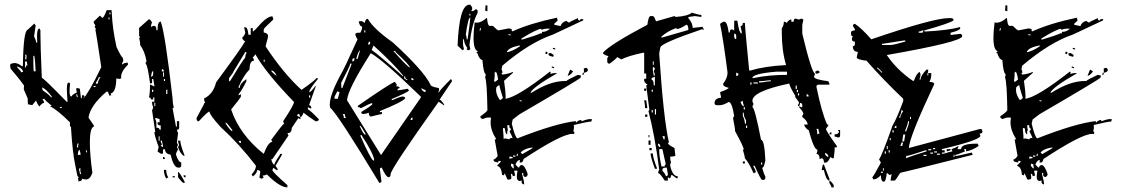

<svg xmlns="http://www.w3.org/2000/svg" viewBox="-20 -774 4810 823"><path d="M316.4 3.9 314.5 -10.7Q314.5 -12.7 318.4 -12.7L311.5 -20.5L302.7 -65.4Q291 -118.2 284.2 -228.5L279.3 -236.3Q280.3 -242.2 280.3 -249Q225.6 -303.7 194.3 -318.4L202.1 -320.3Q171.9 -344.7 169.9 -350.6L162.1 -349.6Q167 -341.8 169.9 -334Q160.2 -332 148.4 -317.4Q135.7 -335 134.8 -343.8L118.2 -323.2L99.6 -327.1L98.6 -352.5L82 -390.6L83 -407.2Q60.5 -439.5 25.4 -479.5L23.4 -493.2Q23.4 -500 29.3 -501.5Q35.2 -502.9 42 -503.9Q56.6 -503.9 74.2 -490.2H78.1Q80.1 -641.6 98.6 -646.5L127 -672.9L132.8 -665L126 -618.2Q133.8 -602.5 135.7 -590.8L139.6 -591.8L138.7 -618.2Q138.7 -650.4 148.4 -652.3L153.3 -644.5V-627Q153.3 -580.1 159.2 -440.4Q166 -440.4 265.6 -337.9H269.5Q266.6 -378.9 266.6 -391.6Q266.6 -419.9 273.4 -419.9Q279.3 -419.9 280.3 -414.1Q278.3 -395.5 278.3 -382.8Q278.3 -360.4 285.2 -360.4L288.1 -362.3Q288.1 -367.2 309.6 -377.9L305.7 -394.5L313.5 -396.5L322.3 -393.6Q325.2 -364.3 327.1 -352.5L331.1 -354.5V-360.4Q331.1 -366.2 336.9 -367.2L342.8 -360.4L335 -348.6Q360.4 -375 414.1 -486.3Q395.5 -612.3 388.7 -648.4L392.6 -649.4L385.7 -657.2L388.7 -666Q382.8 -671.9 380.9 -680.7L408.2 -707L418.9 -697.3Q424.8 -698.2 437.5 -730.5H458L459 -720.7Q461.9 -651.4 479.5 -572.3Q501 -527.3 505.9 -527.3L508.8 -514.6L502.9 -501L503.9 -497.1L511.7 -502.9L526.4 -505.9L529.3 -498Q499 -467.8 499 -444.3L500 -438.5L491.2 -435.5Q485.4 -437.5 478.5 -437.5Q477.5 -377.9 454.1 -373L457 -365.2L448.2 -364.3Q444.3 -381.8 438.5 -381.8H437.5Q366.2 -321.3 359.4 -269.5Q383.8 -235.4 383.8 -232.4Q365.2 -228.5 365.2 -163.1Q365.2 -111.3 376 -33.2Q366.2 -4.9 349.6 -4.9Q341.8 -4.9 331.1 -7.8V-3.9Q331.1 1 316.4 3.9ZM450.2 -711.9 454.1 -712.9 452.1 -720.7 448.2 -719.7ZM446.3 -690.4 450.2 -691.4 448.2 -699.2 444.3 -698.2ZM309.6 -357.4 313.5 -358.4 310.5 -370.1 306.6 -369.1ZM92.8 -518.6V-521.5L93.8 -531.2L92.8 -540L87.9 -539.1L88.9 -532.2L87.9 -522.5Q88.9 -518.6 92.8 -518.6ZM125 -467.8 132.8 -468.8Q130.9 -515.6 127 -535.2L123 -534.2V-505.9Q123 -475.6 125 -467.8ZM87.9 -484.4 91.8 -485.4 90.8 -488.3Q90.8 -493.2 97.7 -494.1L94.7 -510.7L86.9 -509.8L87.9 -499Q87.9 -493.2 86.9 -488.3ZM71.3 -463.9 79.1 -465.8Q75.2 -483.4 52.7 -489.3L53.7 -485.4Q69.3 -469.7 71.3 -463.9ZM198.2 -356.4 202.1 -357.4 201.2 -361.3Q176.8 -393.6 160.2 -399.4L163.1 -386.7Q197.3 -363.3 198.2 -356.4ZM391.6 -415 399.4 -416V-417Q399.4 -425.8 411.1 -444.3L402.3 -441.4Q402.3 -435.5 390.6 -418.9ZM381.8 -400.4 389.6 -401.4V-406.2L380.9 -404.3ZM237.3 -310.5 245.1 -312.5V-316.4L236.3 -314.5ZM311.5 -141.6 315.4 -142.6 314.5 -145.5Q314.5 -149.4 316.4 -155.3V-159.2L311.5 -158.2V-156.2Q311.5 -152.3 309.6 -145.5ZM313.5 -109.4 326.2 -111.3 321.3 -131.8Q314.5 -129.9 313.5 -109.4ZM353.5 -121.1 351.6 -129.9 347.7 -128.9 349.6 -121.1ZM323.2 -27.3 327.1 -28.3 324.2 -43 325.2 -52.7 318.4 -50.8Z M618.2 -691.4Q625 -691.4 631.8 -676.8Q627 -668.9 627 -658.2L636.7 -663.1H641.6Q650.4 -663.1 650.4 -644.5H655.3Q655.3 -681.6 668.9 -681.6Q687.5 -633.8 719.7 -352.5Q719.7 -333 724.6 -315.4Q724.6 -310.5 719.7 -310.5L734.4 -231.4H738.3V-254.9H748V-226.6Q748 -217.8 738.3 -217.8Q738.3 -212.9 743.2 -204.1L738.3 -162.1L743.2 -152.3L738.3 -143.6L743.2 -133.8Q734.4 -119.1 734.4 -111.3Q745.1 -78.1 756.8 -78.1V-64.5Q756.8 -55.7 748 -55.7H743.2Q724.6 -55.7 710.9 -111.3Q687.5 -114.3 687.5 -133.8H678.7V-115.2H668.9L655.3 -125L660.2 -143.6Q641.6 -194.3 641.6 -208H645.5L631.8 -300.8Q636.7 -310.5 636.7 -315.4Q631.8 -323.2 631.8 -337.9H641.6V-356.4H636.7V-347.7H627Q627 -356.4 618.2 -356.4Q623 -371.1 623 -412.1L641.6 -403.3V-408.2L636.7 -435.5H631.8V-417H623Q613.3 -493.2 604.5 -501V-504.9Q604.5 -509.8 608.4 -509.8Q600.6 -554.7 581.1 -580.1Q581.1 -593.8 576.2 -612.3H581.1L576.2 -621.1V-654.3ZM673.8 -477.5V-467.8H682.6Q682.6 -477.5 673.8 -477.5ZM631.8 -467.8 627 -445.3Q636.7 -445.3 636.7 -459V-467.8ZM678.7 -463.9V-445.3H682.6V-463.9ZM682.6 -435.5V-426.8H687.5V-435.5ZM631.8 -389.6V-379.9H636.7V-389.6ZM692.4 -389.6V-371.1H697.3V-389.6ZM641.6 -334V-319.3H645.5V-334ZM645.5 -268.6V-263.7Q650.4 -255.9 650.4 -245.1V-226.6Q664.1 -226.6 664.1 -217.8H668.9V-236.3Q655.3 -236.3 655.3 -245.1V-250H664.1V-263.7Q648.4 -268.6 645.5 -268.6ZM660.2 -189.5V-170.9H664.1V-189.5ZM668.9 -170.9V-167Q673.8 -157.2 673.8 -152.3Q668.9 -152.3 668.9 -148.4L678.7 -143.6V-148.4L673.8 -170.9ZM743.2 -170.9H752.9Q752.9 -154.3 771.5 -106.4H766.6Q751 -118.2 743.2 -143.6L748 -152.3Q743.2 -161.1 743.2 -170.9ZM678.7 -101.6Q687.5 -100.6 687.5 -92.8H678.7ZM682.6 -45.9H692.4Q692.4 -27.3 701.2 -13.7L692.4 -8.8Q682.6 -25.4 682.6 -45.9ZM743.2 -37.1Q749 -37.1 771.5 4.9V9.8H766.6Q761.7 9.8 743.2 -13.7ZM766.6 -22.5H775.4V-13.7Q766.6 -13.7 766.6 -22.5ZM719.7 -18.6H729.5V-13.7H719.7Z M1267.6 -272.5Q1262.7 -281.2 1262.7 -286.1Q1253.9 -285.2 1253.9 -277.3Q1262.7 -272.5 1267.6 -272.5ZM1012.7 -161.1V-169.9H1002.9Q1004.9 -161.1 1012.7 -161.1ZM975.6 -211.9V-216.8Q952.1 -249 947.3 -249V-244.1Q968.8 -211.9 975.6 -211.9ZM1309.6 -355.5V-365.2H1304.7V-355.5ZM1166 -448.2Q1156.2 -471.7 1142.6 -471.7Q1142.6 -465.8 1166 -448.2ZM1114.3 -508.8V-518.6H1110.4V-508.8ZM1110.4 -114.3Q1129.9 -166 1147.5 -166L1142.6 -174.8Q1193.4 -244.1 1198.2 -244.1L1193.4 -253.9Q1240.2 -324.2 1240.2 -336.9Q1121.1 -460 1077.1 -537.1V-541Q1074.2 -541 1063.5 -527.3L1068.4 -518.6V-513.7Q1049.8 -513.7 1049.8 -476.6Q1024.4 -451.2 1002.9 -402.3V-397.5H1007.8Q1007.8 -416 1036.1 -434.6V-425.8Q1018.6 -389.6 1002.9 -370.1V-365.2L1012.7 -370.1V-360.4Q1012.7 -356.4 970.7 -304.7Q1006.8 -197.3 1110.4 -114.3ZM965.8 -425.8Q1016.6 -510.7 1031.2 -527.3Q1031.2 -538.1 1036.1 -545.9V-550.8H1031.2L980.5 -466.8Q980.5 -462.9 961.9 -439.5V-425.8ZM1267.6 -272.5V-262.7L1258.8 -267.6L1230.5 -225.6Q1230.5 -203.1 1211.9 -203.1L1216.8 -193.4L1147.5 -91.8H1142.6Q1148.4 -68.4 1156.2 -68.4Q1156.2 -76.2 1179.7 -110.4V-114.3H1188.5V-110.4L1161.1 -63.5L1169.9 -49.8V-44.9H1166L1151.4 -54.7L1147.5 -44.9Q1147.5 -37.1 1211.9 19.5V29.3Q1179.7 29.3 1124 -26.4Q1116.2 -21.5 1105.5 -21.5L1110.4 -12.7L1100.6 -7.8L1091.8 -12.7L1095.7 -36.1Q1095.7 -44.9 1082 -44.9Q1082 -31.2 1063.5 -17.6L1058.6 -26.4Q1077.1 -45.9 1077.1 -63.5Q1006.8 -155.3 924.8 -230.5Q877.9 -282.2 877.9 -295.9Q870.1 -295.9 832 -253.9Q822.3 -253.9 822.3 -267.6L854.5 -328.1Q854.5 -333 859.4 -333Q854.5 -341.8 854.5 -351.6Q894.5 -371.1 906.2 -420.9Q1016.6 -570.3 1031.2 -597.7Q1024.4 -597.7 1017.6 -611.3Q1031.2 -626 1031.2 -634.8L1026.4 -657.2H1031.2Q1042 -657.2 1044.9 -625H1054.7V-653.3H1063.5V-638.7Q1068.4 -638.7 1100.6 -675.8Q1128.9 -704.1 1147.5 -704.1L1151.4 -694.3V-690.4Q1110.4 -652.3 1110.4 -648.4V-634.8Q1128.9 -631.8 1128.9 -620.1Q1128.9 -611.3 1119.1 -579.1V-574.2Q1194.3 -460 1272.5 -388.7Q1332 -430.7 1336.9 -439.5H1341.8V-434.6Q1307.6 -393.6 1304.7 -378.9Q1313.5 -378.9 1333 -407.2V-402.3L1304.7 -323.2Q1314.5 -322.3 1314.5 -309.6H1309.6L1299.8 -314.5V-304.7Q1306.6 -304.7 1346.7 -262.7Q1346.7 -253.9 1333 -253.9Q1295.9 -278.3 1281.2 -291Q1274.4 -272.5 1267.6 -272.5Z M1570.3 -274.4Q1561.5 -274.4 1560.5 -291Q1549.8 -286.1 1538.1 -285.2Q1528.3 -285.2 1528.3 -293.9Q1575.2 -322.3 1576.2 -328.1L1575.2 -332Q1568.4 -332 1527.3 -310.5Q1518.6 -315.4 1513.7 -315.4V-320.3Q1660.2 -421.9 1672.9 -422.9L1682.6 -408.2Q1677.7 -408.2 1677.7 -404.3Q1692.4 -404.3 1693.4 -396.5Q1683.6 -394.5 1683.6 -387.7L1684.6 -386.7Q1704.1 -388.7 1727.5 -393.6L1733.4 -385.7Q1722.7 -376 1659.2 -349.6V-344.7L1664.1 -345.7Q1693.4 -359.4 1706.1 -360.4Q1716.8 -359.4 1716.8 -352.5Q1705.1 -336.9 1608.4 -297.9V-293L1617.2 -293.9V-285.2Q1612.3 -285.2 1570.3 -274.4ZM1545.9 -634.8V-643.6H1541L1542 -634.8ZM1584 -85.9Q1583 -113.3 1529.3 -195.3H1525.4V-190.4Q1567.4 -94.7 1580.1 -85.9ZM1545.9 -196.3 1546.9 -200.2Q1527.3 -235.4 1522.5 -235.4V-231.4Q1539.1 -196.3 1545.9 -196.3ZM1748 -259.8V-270.5Q1740.2 -268.6 1740.2 -261.7V-259.8ZM1454.1 -267.6 1462.9 -268.6Q1458 -275.4 1458 -285.2H1449.2Q1454.1 -277.3 1454.1 -267.6ZM1804.7 -379.9 1803.7 -388.7Q1796.9 -388.7 1786.1 -396.5Q1787.1 -385.7 1799.8 -379.9ZM1427.7 -350.6Q1435.5 -376 1435.5 -378.9L1425.8 -382.8L1414.1 -359.4V-350.6ZM1752.9 -430.7Q1752 -439.5 1743.2 -439.5L1744.1 -430.7ZM1725.6 -429.7V-434.6H1724.6Q1716.8 -434.6 1716.8 -446.3H1711.9L1712.9 -437.5ZM1447.3 -396.5 1486.3 -497.1V-502L1481.4 -501Q1481.4 -493.2 1442.4 -418.9L1443.4 -396.5ZM1490.2 -510.7Q1499 -510.7 1499 -518.6V-525.4Q1490.2 -523.4 1490.2 -517.6ZM1613.3 -109.4 1784.2 -356.4 1783.2 -360.4Q1622.1 -516.6 1569.3 -545.9Q1468.8 -388.7 1467.8 -343.8ZM1737.3 -484.4Q1736.3 -495.1 1674.8 -551.8V-555.7H1666Q1729.5 -484.4 1737.3 -484.4ZM1512.7 -521.5 1523.4 -557.6Q1516.6 -556.6 1507.8 -525.4V-521.5ZM1708 -446.3V-450.2Q1670.9 -497.1 1581.1 -579.1L1573.2 -559.6Q1601.6 -541 1708 -446.3ZM1558.6 -582Q1566.4 -583 1566.4 -588.9V-595.7Q1558.6 -593.8 1558.6 -587.9ZM1606.4 10.7Q1429.7 -282.2 1394.5 -313.5L1393.6 -326.2Q1393.6 -367.2 1440.4 -454.1Q1452.1 -471.7 1512.7 -605.5Q1502.9 -620.1 1502.9 -628.9L1510.7 -633.8H1524.4Q1532.2 -646.5 1532.2 -658.2V-660.2Q1521.5 -660.2 1517.6 -682.6L1531.2 -683.6L1543.9 -675.8Q1545.9 -693.4 1556.6 -693.4Q1581.1 -650.4 1664.1 -591.8Q1794.9 -472.7 1825.2 -411.1Q1826.2 -402.3 1861.3 -396.5L1862.3 -387.7L1858.4 -378.9H1862.3Q1862.3 -384.8 1913.1 -435.5L1918 -426.8L1864.3 -346.7Q1870.1 -346.7 1883.8 -326.2V-322.3L1860.4 -337.9Q1654.3 -48.8 1654.3 -27.3Q1654.3 -14.6 1645.5 -14.6Q1634.8 -14.6 1616.2 -55.7Q1608.4 -54.7 1608.4 -48.8L1615.2 5.9Z M2218.8 -604.5Q2275.4 -621.1 2298.8 -631.8L2302.7 -629.9L2303.7 -637.7H2308.6Q2321.3 -637.7 2337.9 -650.4Q2332 -651.4 2326.2 -651.4Q2314.5 -651.4 2301.8 -646.5Q2299.8 -646.5 2299.8 -649.4V-650.4Q2283.2 -650.4 2215.8 -609.4L2214.8 -604.5ZM2181.6 -50.8 2182.6 -55.7Q2180.7 -63.5 2180.7 -67.4V-70.3L2170.9 -72.3L2169.9 -66.4Q2169.9 -60.5 2181.6 -50.8ZM2162.1 -93.8Q2169.9 -95.7 2173.8 -95.7H2176.8L2177.7 -100.6L2165 -103.5ZM2188.5 -101.6 2189.5 -106.4 2179.7 -108.4 2178.7 -103.5ZM2198.2 -104.5 2200.2 -114.3 2196.3 -115.2 2194.3 -105.5ZM2218.8 -113.3Q2262.7 -137.7 2263.7 -140.6L2259.8 -141.6Q2225.6 -136.7 2211.9 -120.1ZM2164.1 -176.8Q2165 -182.6 2171.9 -182.6L2176.8 -181.6V-182.6Q2176.8 -186.5 2164.1 -210.9Q2169.9 -217.8 2170.9 -221.7Q2163.1 -223.6 2163.1 -234.4V-238.3L2154.3 -236.3L2157.2 -212.9L2154.3 -213.9V-198.2Q2145.5 -200.2 2144.5 -223.6L2136.7 -225.6L2135.7 -221.7Q2138.7 -191.4 2138.7 -181.6L2137.7 -178.7L2145.5 -180.7ZM2215.8 -338.9V-342.8L2208 -344.7L2207 -340.8ZM2123 -345.7Q2128.9 -345.7 2135.7 -354.5Q2121.1 -400.4 2121.1 -407.2V-408.2H2119.1Q2114.3 -408.2 2107.4 -399.4Q2106.4 -394.5 2106.4 -388.7Q2106.4 -369.1 2122.1 -345.7ZM2102.5 -423.8Q2104.5 -423.8 2115.2 -433.6Q2110.4 -464.8 2104.5 -466.8Q2103.5 -462.9 2100.6 -462.9H2099.6Q2100.6 -460 2100.6 -453.1Q2100.6 -443.4 2097.7 -424.8ZM2152.3 -549.8Q2177.7 -554.7 2208 -575.2L2209 -579.1H2206.1Q2157.2 -569.3 2152.3 -549.8ZM2039.1 -642.6 2042 -652.3 2038.1 -653.3 2035.2 -643.6ZM2168 -622.1 2168.9 -626 2160.2 -627.9 2159.2 -624ZM2226.6 16.6Q2215.8 14.6 2215.8 5.9L2216.8 0L2207 2Q2195.3 0 2195.3 -15.6Q2195.3 -26.4 2198.2 -42L2193.4 -43L2183.6 -42L2188.5 -21.5L2177.7 -18.6V-21.5Q2177.7 -27.3 2170.9 -29.3L2169.9 -25.4Q2171.9 -19.5 2171.9 -13.7L2170.9 -6.8L2160.2 -3.9L2155.3 -4.9L2142.6 -32.2L2140.6 -22.5L2131.8 -24.4Q2129.9 -58.6 2111.3 -62.5L2113.3 -67.4Q2125 -76.2 2127 -83L2117.2 -85L2115.2 -77.1Q2108.4 -79.1 2102.1 -80.6Q2095.7 -82 2095.7 -87.9V-90.8H2096.7Q2102.5 -90.8 2113.3 -105.5L2100.6 -175.8H2102.5Q2105.5 -175.8 2106.4 -178.7Q2083 -215.8 2083 -249Q2083 -259.8 2085 -269.5L2076.2 -270.5Q2063.5 -270.5 2049.8 -263.7Q2039.1 -266.6 2039.1 -273.4V-275.4Q2067.4 -294.9 2069.3 -301.8Q2067.4 -423.8 2059.6 -442.4L2062.5 -456.1Q2052.7 -458 2047.9 -516.6Q2034.2 -519.5 2026.4 -545.9L2021.5 -546.9L2028.3 -554.7Q2009.8 -559.6 2009.8 -612.3Q2009.8 -638.7 2014.6 -677.7L2023.4 -676.8Q2043.9 -676.8 2067.4 -698.2Q2070.3 -664.1 2078.1 -663.1H2092.8Q2110.4 -645.5 2116.2 -643.6L2161.1 -652.3L2173.8 -649.4L2172.9 -645.5Q2172.9 -640.6 2176.8 -639.6Q2252 -673.8 2367.2 -698.2L2370.1 -688.5L2369.1 -684.6L2356.4 -672.9L2355.5 -668L2382.8 -662.1Q2386.7 -677.7 2407.2 -684.6Q2415 -678.7 2419.9 -676.8Q2420.9 -680.7 2457 -696.3Q2457 -687.5 2464.8 -685.5Q2466.8 -692.4 2474.6 -692.4L2480.5 -691.4L2479.5 -686.5L2350.6 -626Q2250 -591.8 2132.8 -492.2L2129.9 -477.5L2134.8 -462.9H2133.8Q2130.9 -462.9 2128.9 -459Q2132.8 -458 2132.8 -455.1V-454.1Q2159.2 -457 2178.7 -465.8V-461.9L2140.6 -427.7Q2147.5 -378.9 2147.5 -359.4L2146.5 -350.6Q2197.3 -357.4 2336.9 -466.8L2340.8 -465.8L2338.9 -457Q2349.6 -460.9 2359.4 -460.9Q2364.3 -460.9 2368.2 -460Q2266.6 -402.3 2253.9 -377L2257.8 -376Q2336.9 -426.8 2401.4 -426.8H2408.2Q2410.2 -431.6 2457 -453.1L2470.7 -450.2Q2469.7 -446.3 2468.3 -440.9Q2466.8 -435.5 2207 -284.2L2177.7 -261.7L2173.8 -244.1Q2186.5 -188.5 2197.3 -180.7Q2361.3 -245.1 2448.2 -254.9V-252.9Q2448.2 -250 2452.1 -249Q2453.1 -255.9 2468.8 -259.8Q2472.7 -258.8 2472.7 -255.9V-253.9Q2497.1 -263.7 2510.7 -263.7L2517.6 -262.7L2514.6 -252.9H2512.7Q2501 -252.9 2439.5 -238.3Q2440.4 -234.4 2440.4 -229.5Q2440.4 -221.7 2437.5 -210L2442.4 -209L2440.4 -199.2L2433.6 -200.2Q2387.7 -200.2 2224.6 -92.8Q2220.7 -77.1 2212.9 -77.1L2207 -78.1L2209 -87.9H2207Q2197.3 -87.9 2189.5 -68.4L2201.2 -56.6L2205.1 -55.7Q2208 -66.4 2215.8 -66.4Q2229.5 -66.4 2242.2 -27.3Q2239.3 -15.6 2232.4 -15.6Q2222.7 -15.6 2222.7 -26.4L2223.6 -32.2L2218.8 -33.2L2217.8 -28.3Q2226.6 2.9 2226.6 13.7ZM2354.5 -481.4 2344.7 -484.4 2345.7 -489.3 2355.5 -486.3ZM2480.5 -452.1 2476.6 -453.1 2478.5 -462.9 2483.4 -461.9ZM2413.1 -449.2 2423.8 -475.6Q2426.8 -474.6 2429.7 -472.7Q2432.6 -470.7 2436.5 -467.8Q2422.9 -449.2 2413.1 -449.2ZM2483.4 -461.9 2482.4 -480.5 2493.2 -483.4Q2500 -479.5 2500 -473.6Q2500 -465.8 2483.4 -461.9ZM2351.6 -530.3 2337.9 -534.2Q2331.1 -536.1 2331.1 -542V-544.9L2340.8 -546.9Q2349.6 -540 2353.5 -539.1ZM2325.2 -542 2317.4 -543.9 2319.3 -552.7 2327.1 -550.8ZM2359.4 -561.5 2349.6 -564.5 2350.6 -569.3 2360.4 -566.4ZM2069.3 -725.6 2059.6 -728.5 2061.5 -752 2069.3 -750ZM1996.1 -753.9 2003.9 -742.2V-734.4L2000 -726.6H2007.8L2019.5 -734.4Q2027.3 -733.4 2027.3 -726.6V-718.8Q2002.9 -674.8 1992.2 -582L1996.1 -562.5L1988.3 -558.6Q1980.5 -558.6 1980.5 -566.4H1984.4Q1968.8 -586.9 1968.8 -605.5H1964.8V-582L1968.8 -562.5L1960.9 -558.6Q1960.9 -561.5 1941.4 -578.1Q1948.2 -753.9 1992.2 -753.9ZM1992.2 -714.8V-707H1996.1V-714.8ZM1976.6 -625Q1980.5 -618.2 1980.5 -605.5H1984.4Q1996.1 -690.4 1996.1 -699.2Q1986.3 -699.2 1976.6 -625Z M2815.4 -612.3 2930.7 -645.5Q2930.7 -668 2921.9 -668Q2893.6 -649.4 2879.9 -649.4V-654.3Q2840.8 -640.6 2815.4 -617.2ZM2834 -18.6Q2842.8 -18.6 2842.8 -28.3L2837.9 -55.7Q2819.3 -55.7 2819.3 -46.9V-42Q2834 -26.4 2834 -18.6ZM2829.1 -60.5Q2829.1 -69.3 2834 -69.3L2819.3 -134.8H2805.7V-129.9Q2805.7 -103.5 2815.4 -60.5ZM2810.5 -143.6Q2810.5 -158.2 2800.8 -158.2V-153.3Q2802.7 -143.6 2810.5 -143.6ZM2829.1 -176.8V-190.4H2819.3Q2824.2 -181.6 2824.2 -176.8ZM2778.3 -292V-301.8H2773.4V-292ZM2792 -283.2V-306.6H2787.1V-283.2ZM2778.3 -380.9V-389.6H2773.4V-380.9ZM2787.1 -408.2V-445.3Q2778.3 -440.4 2773.4 -440.4V-431.6Q2782.2 -431.6 2782.2 -408.2ZM2787.1 -450.2Q2787.1 -460 2782.2 -468.8Q2787.1 -477.5 2787.1 -482.4L2778.3 -487.3V-473.6L2782.2 -450.2ZM2782.2 -496.1V-510.7H2778.3V-496.1ZM2842.8 0H2829.1Q2808.6 -32.2 2800.8 -32.2Q2800.8 -37.1 2805.7 -46.9Q2787.1 -192.4 2759.8 -296.9Q2759.8 -301.8 2763.7 -301.8L2750 -408.2Q2754.9 -408.2 2754.9 -413.1Q2748 -413.1 2741.2 -426.8V-436.5H2750V-459H2741.2V-547.9H2736.3Q2671.9 -534.2 2643.6 -519.5L2625 -529.3Q2625 -524.4 2592.8 -501Q2583 -501 2583 -510.7V-524.4L2587.9 -533.2Q2564.5 -540 2564.5 -547.9Q2592.8 -582 2754.9 -668Q2759.8 -705.1 2768.6 -705.1H2778.3Q2784.2 -705.1 2792 -682.6L2871.1 -705.1Q2875 -705.1 2875 -701.2Q2929.7 -705.1 2945.3 -719.7Q2975.6 -710 2986.3 -710V-701.2Q2982.4 -701.2 2959 -705.1L2930.7 -701.2V-696.3Q2949.2 -674.8 2949.2 -654.3L2991.2 -659.2L2996.1 -649.4V-645.5Q2991.2 -645.5 2991.2 -649.4Q2810.5 -587.9 2810.5 -570.3Q2805.7 -546.9 2805.7 -543Q2824.2 -262.7 2847.7 -162.1H2842.8Q2842.8 -153.3 2871.1 -139.6L2875 -106.4Q2868.2 -102.5 2852.5 -102.5Q2852.5 -86.9 2856.4 -79.1Q2852.5 -70.3 2852.5 -65.4Q2862.3 -18.6 2884.8 -18.6V-9.8H2879.9L2861.3 -23.4H2856.4Q2856.4 -9.8 2847.7 -9.8Q2847.7 -13.7 2842.8 -13.7ZM2796.9 -50.8H2787.1Q2768.6 -101.6 2768.6 -116.2H2778.3Q2778.3 -98.6 2796.9 -50.8ZM2773.4 -129.9H2763.7V-139.6H2773.4ZM2768.6 -153.3H2759.8V-171.9H2768.6ZM2763.7 -185.5H2759.8V-195.3H2763.7ZM2754.9 -273.4H2745.1V-283.2H2754.9ZM2754.9 -310.5H2745.1Q2745.1 -325.2 2741.2 -343.8H2750ZM2750 -384.8H2741.2V-394.5H2750Z M3390.6 -694.3Q3400.4 -690.4 3405.3 -690.4Q3414.1 -694.3 3418.9 -694.3Q3418.9 -690.4 3423.8 -690.4L3418.9 -667V-629.9Q3460 -458 3474.6 -458L3469.7 -448.2V-444.3Q3469.7 -433.6 3530.3 -425.8L3535.2 -416V-411.1H3488.3Q3479.5 -410.2 3479.5 -402.3Q3502 -292 3525.4 -240.2H3530.3V-235.4L3520.5 -221.7Q3520.5 -212.9 3567.4 -147.5V-142.6H3557.6V-128.9L3553.7 -95.7H3548.8L3539.1 -100.6Q3530.3 -79.1 3520.5 -77.1H3511.7Q3511.7 -95.7 3502 -95.7L3493.2 -91.8Q3493.2 -114.3 3479.5 -114.3L3483.4 -124V-132.8Q3468.8 -132.8 3446.3 -216.8Q3439.5 -216.8 3427.7 -235.4V-240.2H3442.4Q3440.4 -256.8 3418.9 -272.5V-277.3L3423.8 -286.1Q3423.8 -293.9 3405.3 -314.5V-318.4L3414.1 -314.5H3418.9V-323.2Q3418.9 -333 3409.2 -333Q3409.2 -318.4 3400.4 -318.4V-323.2L3405.3 -333Q3405.3 -336.9 3386.7 -360.4H3390.6Q3363.3 -405.3 3363.3 -416Q3205.1 -382.8 3205.1 -341.8Q3205.1 -336.9 3210 -328.1Q3205.1 -319.3 3205.1 -314.5Q3214.8 -314.5 3242.2 -174.8Q3256.8 -174.8 3260.7 -86.9Q3254.9 -54.7 3247.1 -54.7Q3253.9 -28.3 3260.7 -17.6V-12.7Q3260.7 -2.9 3252 -2.9H3247.1Q3241.2 -2.9 3214.8 -63.5H3210V-58.6Q3219.7 -43.9 3219.7 -36.1L3210 -31.2Q3191.4 -75.2 3172.9 -95.7Q3172.9 -103.5 3164.1 -132.8H3168Q3168 -144.5 3130.9 -211.9Q3130.9 -223.6 3122.1 -267.6L3127 -277.3Q3117.2 -336.9 3103.5 -336.9Q3080.1 -323.2 3066.4 -323.2H3052.7Q3043 -323.2 3043 -333Q3043 -352.5 3071.3 -355.5L3066.4 -378.9Q3103.5 -392.6 3103.5 -397.5Q3080.1 -403.3 3080.1 -411.1V-416Q3098.6 -439.5 3098.6 -462.9Q3080.1 -607.4 3066.4 -671.9L3080.1 -680.7H3085Q3097.7 -680.7 3103.5 -634.8H3108.4Q3108.4 -648.4 3117.2 -648.4L3127 -643.6V-685.5H3140.6Q3148.4 -629.9 3159.2 -629.9V-638.7L3154.3 -662.1Q3164.1 -662.1 3164.1 -675.8H3172.9Q3172.9 -659.2 3191.4 -471.7H3196.3Q3257.8 -490.2 3349.6 -495.1Q3331.1 -555.7 3331.1 -634.8V-653.3Q3339.8 -663.1 3339.8 -680.7H3344.7L3353.5 -675.8Q3353.5 -682.6 3368.2 -690.4H3372.1V-680.7H3381.8Q3381.8 -694.3 3390.6 -694.3ZM3127 -629.9V-616.2Q3127.9 -606.4 3135.7 -606.4V-620.1Q3135.7 -629.9 3127 -629.9ZM3205.1 -439.5H3210Q3275.4 -453.1 3353.5 -453.1V-466.8H3307.6Q3205.1 -458 3205.1 -439.5ZM3483.4 -471.7Q3493.2 -470.7 3493.2 -462.9L3483.4 -458Q3474.6 -458 3474.6 -466.8ZM3135.7 -462.9V-448.2Q3145.5 -448.2 3145.5 -458ZM3233.4 -425.8V-420.9H3247.1Q3272.5 -425.8 3284.2 -425.8V-429.7H3275.4Q3250 -425.8 3233.4 -425.8ZM3196.3 -420.9V-411.1H3201.2V-420.9ZM3210 -420.9V-416H3228.5V-420.9ZM3390.6 -407.2V-392.6H3395.5V-407.2ZM3395.5 -388.7V-378.9H3400.4V-388.7ZM3400.4 -374V-365.2H3405.3V-374ZM3437.5 -370.1V-360.4H3446.3Q3446.3 -370.1 3437.5 -370.1ZM3154.3 -336.9Q3161.1 -318.4 3168 -318.4V-323.2Q3164.1 -331.1 3164.1 -341.8ZM3168 -314.5V-304.7H3172.9V-314.5ZM3164.1 -291V-277.3Q3172.9 -258.8 3172.9 -244.1H3177.7V-258.8Q3168 -272.5 3168 -291ZM3177.7 -235.4V-225.6H3182.6V-235.4ZM3479.5 -221.7Q3483.4 -213.9 3483.4 -198.2L3493.2 -203.1Q3488.3 -210.9 3488.3 -221.7ZM3572.3 -216.8H3581.1V-193.4Q3581.1 -184.6 3572.3 -184.6Q3563.5 -188.5 3557.6 -188.5V-198.2Q3576.2 -198.2 3576.2 -211.9Q3572.3 -211.9 3572.3 -216.8ZM3543.9 -207V-198.2H3535.2Q3536.1 -207 3543.9 -207ZM3516.6 -119.1V-114.3Q3516.6 -107.4 3530.3 -100.6V-105.5Q3530.3 -112.3 3516.6 -119.1ZM3164.1 -82H3172.9V-73.2H3164.1ZM3242.2 -77.1V-68.4H3247.1V-77.1ZM3506.8 -68.4H3511.7L3535.2 -7.8V1Q3520.5 -2 3511.7 -44.9H3502ZM3535.2 1Q3542 1 3553.7 19.5V29.3H3543.9Q3543.9 22.5 3535.2 10.7Z M4045.9 -696.3H4058.6Q4067.4 -695.3 4067.4 -686.5Q4049.8 -673.8 3942.4 -643.6V-638.7Q4043.9 -643.6 4095.7 -658.2V-653.3Q4095.7 -643.6 4054.7 -633.8V-624L4095.7 -628.9Q4104.5 -627.9 4104.5 -619.1Q4104.5 -594.7 3781.2 -538.1Q3823.2 -475.6 3892.6 -427.7H3897.5Q3908.2 -459 3921.9 -465.8L3925.8 -456.1Q3925.8 -445.3 3921.9 -436.5V-432.6H3925.8Q3925.8 -449.2 3951.2 -475.6H3959Q3959 -464.8 3955.1 -456.1V-451.2H3959V-460.9H3971.7V-451.2Q3971.7 -438.5 3963.9 -422.9Q3984.4 -422.9 3984.4 -413.1Q3876 -182.6 3876 -139.6L4178.7 -220.7H4187.5L4191.4 -210.9Q4191.4 -201.2 4178.7 -201.2L4182.6 -192.4Q4182.6 -173.8 4017.6 -134.8V-129.9H4029.3V-120.1H4017.6V-115.2H4025.4Q4056.6 -125 4062.5 -125L4058.6 -134.8Q4075.2 -139.6 4087.9 -148.4V-143.6L4084 -134.8H4099.6Q4099.6 -158.2 4166 -158.2H4170.9L4174.8 -148.4Q4148.4 -129.9 4121.1 -125V-134.8H4112.3L4116.2 -125Q4084 -110.4 4075.2 -110.4V-105.5H4079.1Q4083 -105.5 4145.5 -120.1L4149.4 -110.4Q3843.8 -33.2 3838.9 -33.2Q3818.4 0 3814.5 0H3797.9V-4.9L3801.8 -28.3L3793.9 -23.4L3781.2 -33.2Q3777.3 4.9 3768.6 4.9Q3755.9 4.9 3755.9 -23.4Q3739.3 -4.9 3723.6 -4.9L3718.8 -14.6Q3722.7 -14.6 3755.9 -77.1L3748 -90.8Q3760.7 -107.4 3805.7 -235.4Q3826.2 -270.5 3851.6 -340.8V-350.6Q3764.6 -433.6 3694.3 -513.7Q3652.3 -518.6 3652.3 -528.3L3657.2 -551.8Q3635.7 -551.8 3635.7 -576.2Q3644.5 -576.2 3644.5 -585.9V-595.7Q3631.8 -595.7 3631.8 -605.5V-610.4L3635.7 -619.1Q3627.9 -619.1 3627.9 -628.9V-633.8Q3627.9 -643.6 3644.5 -643.6V-648.4L3635.7 -663.1Q3637.7 -671.9 3644.5 -671.9Q3671.9 -654.3 3714.8 -605.5Q3980.5 -696.3 4045.9 -696.3ZM3918 -638.7V-633.8H3934.6L3938.5 -643.6H3934.6Q3926.8 -638.7 3918 -638.7ZM3760.7 -585.9V-581.1H3797.9Q3808.6 -581.1 3860.4 -595.7V-600.6H3855.5ZM3740.2 -485.4V-480.5Q3742.2 -480.5 3760.7 -460.9V-465.8Q3742.2 -485.4 3740.2 -485.4ZM3843.8 -302.7Q3843.8 -289.1 3835 -273.4V-268.6H3838.9Q3838.9 -280.3 3851.6 -297.9ZM3880.9 -273.4V-263.7H3884.8V-273.4ZM3872.1 -254.9Q3872.1 -243.2 3860.4 -215.8V-210.9H3864.3Q3876 -240.2 3876 -250V-254.9ZM3814.5 -225.6H3822.3V-235.4Q3814.5 -233.4 3814.5 -225.6ZM3805.7 -215.8V-206.1H3810.5V-215.8ZM3851.6 -197.3Q3847.7 -171.9 3847.7 -168H3855.5Q3855.5 -171.9 3860.4 -197.3ZM3793.9 -182.6V-172.9H3797.9V-182.6ZM3843.8 -163.1Q3843.8 -158.2 3838.9 -148.4H3847.7Q3847.7 -154.3 3851.6 -163.1ZM3781.2 -148.4V-134.8H3785.2V-148.4ZM3979.5 -139.6V-134.8H3988.3V-139.6ZM3959 -134.8V-129.9H3971.7V-134.8ZM3789.1 -129.9V-120.1H3793.9V-129.9ZM3864.3 -105.5V-95.7Q3885.7 -105.5 3951.2 -125V-129.9H3947.3Q3876 -105.5 3864.3 -105.5ZM4038.1 -134.8H4054.7V-129.9Q4040 -125 4038.1 -125ZM3772.5 -125V-115.2H3777.3V-125ZM3984.4 -125V-120.1H3996.1V-125ZM3967.8 -120.1V-115.2H3979.5V-120.1ZM3996.1 -115.2V-110.4H4008.8V-115.2ZM3938.5 -110.4V-105.5H3951.2V-110.4ZM4067.4 -110.4V-100.6H4071.3V-110.4ZM3764.6 -52.7V-43H3768.6V-52.7ZM3755.9 -38.1V-33.2H3764.6V-38.1Z M4447.3 -604.5Q4503.9 -621.1 4527.3 -631.8L4531.2 -629.9L4532.2 -637.7H4537.1Q4549.8 -637.7 4566.4 -650.4Q4560.5 -651.4 4554.7 -651.4Q4543 -651.4 4530.3 -646.5Q4528.3 -646.5 4528.3 -649.4V-650.4Q4511.7 -650.4 4444.3 -609.4L4443.4 -604.5ZM4410.2 -50.8 4411.1 -55.7Q4409.2 -63.5 4409.2 -67.4V-70.3L4399.4 -72.3L4398.4 -66.4Q4398.4 -60.5 4410.2 -50.8ZM4390.6 -93.8Q4398.4 -95.7 4402.3 -95.7H4405.3L4406.2 -100.6L4393.6 -103.5ZM4417 -101.6 4418 -106.4 4408.2 -108.4 4407.2 -103.5ZM4426.8 -104.5 4428.7 -114.3 4424.8 -115.2 4422.9 -105.5ZM4447.3 -113.3Q4491.2 -137.7 4492.2 -140.6L4488.3 -141.6Q4454.1 -136.7 4440.4 -120.1ZM4392.6 -176.8Q4393.6 -182.6 4400.4 -182.6L4405.3 -181.6V-182.6Q4405.3 -186.5 4392.6 -210.9Q4398.4 -217.8 4399.4 -221.7Q4391.6 -223.6 4391.6 -234.4V-238.3L4382.8 -236.3L4385.7 -212.9L4382.8 -213.9V-198.2Q4374 -200.2 4373 -223.6L4365.2 -225.6L4364.3 -221.7Q4367.2 -191.4 4367.2 -181.6L4366.2 -178.7L4374 -180.7ZM4444.3 -338.9V-342.8L4436.5 -344.7L4435.5 -340.8ZM4351.6 -345.7Q4357.4 -345.7 4364.3 -354.5Q4349.6 -400.4 4349.6 -407.2V-408.2H4347.7Q4342.8 -408.2 4335.9 -399.4Q4335 -394.5 4335 -388.7Q4335 -369.1 4350.6 -345.7ZM4331.1 -423.8Q4333 -423.8 4343.8 -433.6Q4338.9 -464.8 4333 -466.8Q4332 -462.9 4329.1 -462.9H4328.1Q4329.1 -460 4329.1 -453.1Q4329.1 -443.4 4326.2 -424.8ZM4380.9 -549.8Q4406.2 -554.7 4436.5 -575.2L4437.5 -579.1H4434.6Q4385.7 -569.3 4380.9 -549.8ZM4267.6 -642.6 4270.5 -652.3 4266.6 -653.3 4263.7 -643.6ZM4396.5 -622.1 4397.5 -626 4388.7 -627.9 4387.7 -624ZM4455.1 16.6Q4444.3 14.6 4444.3 5.9L4445.3 0L4435.5 2Q4423.8 0 4423.8 -15.6Q4423.8 -26.4 4426.8 -42L4421.9 -43L4412.1 -42L4417 -21.5L4406.2 -18.6V-21.5Q4406.2 -27.3 4399.4 -29.3L4398.4 -25.4Q4400.4 -19.5 4400.4 -13.7L4399.4 -6.8L4388.7 -3.9L4383.8 -4.9L4371.1 -32.2L4369.1 -22.5L4360.4 -24.4Q4358.4 -58.6 4339.8 -62.5L4341.8 -67.4Q4353.5 -76.2 4355.5 -83L4345.7 -85L4343.8 -77.1Q4336.9 -79.1 4330.6 -80.6Q4324.2 -82 4324.2 -87.9V-90.8H4325.2Q4331.1 -90.8 4341.8 -105.5L4329.1 -175.8H4331.1Q4334 -175.8 4335 -178.7Q4311.5 -215.8 4311.5 -249Q4311.5 -259.8 4313.5 -269.5L4304.7 -270.5Q4292 -270.5 4278.3 -263.7Q4267.6 -266.6 4267.6 -273.4V-275.4Q4295.9 -294.9 4297.9 -301.8Q4295.9 -423.8 4288.1 -442.4L4291 -456.1Q4281.2 -458 4276.4 -516.6Q4262.7 -519.5 4254.9 -545.9L4250 -546.9L4256.8 -554.7Q4238.3 -559.6 4238.3 -612.3Q4238.3 -638.7 4243.2 -677.7L4252 -676.8Q4272.5 -676.8 4295.9 -698.2Q4298.8 -664.1 4306.6 -663.1H4321.3Q4338.9 -645.5 4344.7 -643.6L4389.6 -652.3L4402.3 -649.4L4401.4 -645.5Q4401.4 -640.6 4405.3 -639.6Q4480.5 -673.8 4595.7 -698.2L4598.6 -688.5L4597.7 -684.6L4585 -672.9L4584 -668L4611.3 -662.1Q4615.2 -677.7 4635.7 -684.6Q4643.6 -678.7 4648.4 -676.8Q4649.4 -680.7 4685.5 -696.3Q4685.5 -687.5 4693.4 -685.5Q4695.3 -692.4 4703.1 -692.4L4709 -691.4L4708 -686.5L4579.1 -626Q4478.5 -591.8 4361.3 -492.2L4358.4 -477.5L4363.3 -462.9H4362.3Q4359.4 -462.9 4357.4 -459Q4361.3 -458 4361.3 -455.1V-454.1Q4387.7 -457 4407.2 -465.8V-461.9L4369.1 -427.7Q4376 -378.9 4376 -359.4L4375 -350.6Q4425.8 -357.4 4565.4 -466.8L4569.3 -465.8L4567.4 -457Q4578.1 -460.9 4587.9 -460.9Q4592.8 -460.9 4596.7 -460Q4495.1 -402.3 4482.4 -377L4486.3 -376Q4565.4 -426.8 4629.9 -426.8H4636.7Q4638.7 -431.6 4685.5 -453.1L4699.2 -450.2Q4698.2 -446.3 4696.8 -440.9Q4695.3 -435.5 4435.5 -284.2L4406.2 -261.7L4402.3 -244.1Q4415 -188.5 4425.8 -180.7Q4589.8 -245.1 4676.8 -254.9V-252.9Q4676.8 -250 4680.7 -249Q4681.6 -255.9 4697.3 -259.8Q4701.2 -258.8 4701.2 -255.9V-253.9Q4725.6 -263.7 4739.3 -263.7L4746.1 -262.7L4743.2 -252.9H4741.2Q4729.5 -252.9 4668 -238.3Q4668.9 -234.4 4668.9 -229.5Q4668.9 -221.7 4666 -210L4670.9 -209L4668.9 -199.2L4662.1 -200.2Q4616.2 -200.2 4453.1 -92.8Q4449.2 -77.1 4441.4 -77.1L4435.5 -78.1L4437.5 -87.9H4435.5Q4425.8 -87.9 4418 -68.4L4429.7 -56.6L4433.6 -55.7Q4436.5 -66.4 4444.3 -66.4Q4458 -66.4 4470.7 -27.3Q4467.8 -15.6 4460.9 -15.6Q4451.2 -15.6 4451.2 -26.4L4452.1 -32.2L4447.3 -33.2L4446.3 -28.3Q4455.1 2.9 4455.1 13.7ZM4583 -481.4 4573.2 -484.4 4574.2 -489.3 4584 -486.3ZM4709 -452.1 4705.1 -453.1 4707 -462.9 4711.9 -461.9ZM4641.6 -449.2 4652.3 -475.6Q4655.3 -474.6 4658.2 -472.7Q4661.1 -470.7 4665 -467.8Q4651.4 -449.2 4641.6 -449.2ZM4711.9 -461.9 4710.9 -480.5 4721.7 -483.4Q4728.5 -479.5 4728.5 -473.6Q4728.5 -465.8 4711.9 -461.9ZM4580.1 -530.3 4566.4 -534.2Q4559.6 -536.1 4559.6 -542V-544.9L4569.3 -546.9Q4578.1 -540 4582 -539.1ZM4553.7 -542 4545.9 -543.9 4547.9 -552.7 4555.7 -550.8ZM4587.9 -561.5 4578.1 -564.5 4579.1 -569.3 4588.9 -566.4ZM4297.9 -725.6 4288.1 -728.5 4290 -752 4297.9 -750Z"/></svg>

Font: Blackcraft
Style: Regular
Weight: 400
Designer: GGBotNet
Foundry: GGBotNet
Version: 1.00